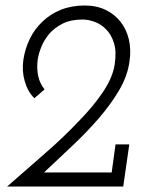

<svg xmlns="http://www.w3.org/2000/svg" viewBox="-20 -678 548 698"><path d="M140 -51Q192 -100 244.5 -149.5Q297 -199 340 -249Q384 -300 414 -351.5Q444 -403 451 -456Q457 -498 448.5 -534.5Q440 -571 418 -599Q397 -626 364 -642Q331 -658 288 -658Q240 -658 201.5 -642.5Q163 -627 135 -600Q106 -573 88.5 -537Q71 -501 65 -461Q59 -421 70 -382.5Q81 -344 105 -321L142 -353Q125 -374 119 -401Q113 -428 117 -461Q120 -482 130 -507Q140 -532 159 -555Q178 -577 207.5 -592Q237 -607 280 -607Q301 -607 324.5 -598.5Q348 -590 366 -571Q385 -552 394.5 -521Q404 -490 397 -444Q390 -397 355 -344.5Q320 -292 266 -237Q213 -181 145 -121.5Q77 -62 6 0H428L450 -153H400L386 -51Z"/></svg>

Font: Josefin Slab Medium
Style: Italic
Weight: 500
Italic angle: -12°
Version: Version 2.000